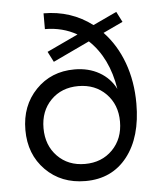

<svg xmlns="http://www.w3.org/2000/svg" viewBox="-52 -761 679 823"><g transform="rotate(-5 287.0 -350.0)"><path d="M283.2 16.1Q178.7 16.1 111.8 -51.5Q44.9 -119.1 44.9 -224.1Q44.9 -328.6 110.6 -396.7Q176.3 -464.8 276.9 -464.8Q337.4 -464.8 383.5 -438.5Q429.7 -412.1 453.1 -365.2Q431.6 -501.5 349.1 -579.1L191.9 -504.9L168.9 -549.8L303.2 -612.8Q241.7 -647.9 166 -647.9V-715.8Q284.2 -715.8 375 -647L477.1 -694.8L500 -649.9L415 -609.9Q469.7 -552.7 499.3 -472.2Q528.8 -391.6 528.8 -295.9Q528.8 -151.9 462.9 -67.9Q397 16.1 283.2 16.1ZM452.1 -225.1Q452.1 -298.3 405.8 -345.2Q359.4 -392.1 287.1 -392.1Q214.8 -392.1 168.9 -345.5Q123 -298.8 123 -225.1Q123 -151.4 168.9 -104.2Q214.8 -57.1 287.1 -57.1Q359.4 -57.1 405.8 -104.2Q452.1 -151.4 452.1 -225.1Z"/></g></svg>

Font: Uncut Sans
Style: Regular
Weight: 400
Designer: Kasper Nordkvist
Foundry: UNCUT.wtf
Version: Version 1.304;Glyphs 3.2 (3246)